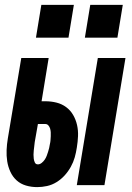

<svg xmlns="http://www.w3.org/2000/svg" viewBox="-20 -757 540 785"><path d="M294 0 380 -520H493L407 0ZM132 8Q108 8 86 1.5Q64 -5 48 -19.5Q32 -34 22.5 -54.5Q13 -75 9.5 -97.5Q6 -120 7 -143.5Q8 -167 12 -191L67 -520H179L150 -343H165Q189 -343 211 -337.5Q233 -332 250.5 -319Q268 -306 279 -287Q290 -268 295 -246Q300 -224 299 -200.5Q298 -177 294 -153Q291 -133 285.5 -113.5Q280 -94 269.5 -75Q259 -56 244.5 -40Q230 -24 211.5 -12.5Q193 -1 172.5 3.5Q152 8 132 8ZM135 -85Q143 -85 150.5 -91Q158 -97 163 -104.5Q168 -112 171 -120Q174 -128 176.5 -136Q179 -144 181 -152Q183 -160 184 -168Q186 -176 186.5 -184Q187 -192 187.5 -200Q188 -208 187.5 -216Q187 -224 185 -231Q183 -238 178 -244Q173 -250 165 -250H135L122 -176Q121 -167 120 -158.5Q119 -150 118 -141.5Q117 -133 117 -124.5Q117 -116 118 -108Q119 -100 122.5 -92.5Q126 -85 135 -85ZM460 -603H327L349 -737H482ZM260 -603H127L149 -737H282Z"/></svg>

Font: Iosevka SS04 Heavy
Style: Italic
Weight: 900
Italic angle: -9°
Monospace: yes
Designer: Belleve Invis
Foundry: Belleve Invis
Version: Version 19.0.0; ttfautohint (v1.8.4)